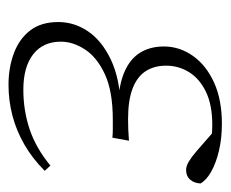

<svg xmlns="http://www.w3.org/2000/svg" viewBox="-64 -452 529 440"><g transform="rotate(90 200.0 -231.5)"><path d="M174 13Q134 13 101 0.5Q68 -12 49 -37Q30 -62 30 -101Q30 -138 51.5 -169.5Q73 -201 116 -221.5Q159 -242 222 -244L219 -238Q173 -240 143.5 -253Q114 -266 100 -289Q86 -312 86 -343Q86 -379 107.5 -409.5Q129 -440 168.5 -458Q208 -476 263 -476Q296 -476 324 -469.5Q352 -463 372 -452Q392 -441 400 -427Q399 -412 391 -403Q383 -394 369 -394Q360 -394 350 -400Q340 -406 327 -417L280 -458H333L332 -445Q313 -450 298 -452Q283 -454 266 -454Q220 -454 190 -439.5Q160 -425 145 -401Q130 -377 130 -348Q130 -321 142.5 -301.5Q155 -282 182 -271.5Q209 -261 252 -261Q264 -261 277 -261.5Q290 -262 302 -263L295 -225Q288 -226 276.5 -226Q265 -226 254 -226Q189 -226 150 -208Q111 -190 93 -162.5Q75 -135 75 -107Q75 -66 104 -43.5Q133 -21 185 -21Q233 -21 276 -35.5Q319 -50 359 -83L371 -70Q343 -42 311 -23.5Q279 -5 244.5 4Q210 13 174 13Z"/></g></svg>

Font: Source Serif 4 36pt Light
Style: Italic
Weight: 300
Italic angle: -12°
Designer: Frank Grießhammer
Foundry: Adobe Systems Incorporated
Version: Version 4.004;hotconv 1.0.116;makeotfexe 2.5.65601